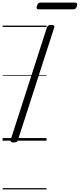

<svg xmlns="http://www.w3.org/2000/svg" viewBox="-20 -1082 614 1477"><path d="M85 14Q71 14 65 9.5Q59 5 62 -6L341 -871Q345 -881 352 -885.5Q359 -890 374 -890Q389 -890 395 -885.5Q401 -881 397 -870L118 -5Q115 5 108 9.5Q101 14 85 14ZM278 -1010Q266 -1010 263 -1016.5Q260 -1023 264 -1035Q268 -1049 274 -1055.5Q280 -1062 292 -1062H558Q570 -1062 572.5 -1055Q575 -1048 572 -1035Q568 -1022 561.5 -1016Q555 -1010 543 -1010ZM0 365H338V375H0ZM0 -20H338V0H0ZM0 -505H338V-500H0ZM0 -885H338V-875H0Z"/></svg>

Font: Playwrite DK Uloopet Guides
Style: Regular
Weight: 400
Designer: Veronika Burian, José Scaglione
Foundry: TypeTogether
Version: Version 1.003